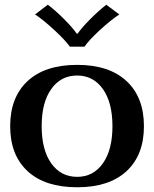

<svg xmlns="http://www.w3.org/2000/svg" viewBox="-20 -781 652 811"><path d="M128 -720 182 -761Q214 -737 250 -701Q286 -665 304 -639H308Q326 -665 362 -701Q398 -737 429 -761L484 -720Q450 -698 403 -655Q356 -612 337 -584H275Q256 -611 209 -654.5Q162 -698 128 -720ZM23 -248Q23 -370 96.5 -438.5Q170 -507 306 -507Q441 -507 514.5 -438.5Q588 -370 588 -248Q588 -126 514.5 -58Q441 10 306 10Q170 10 96.5 -58Q23 -126 23 -248ZM455 -248Q455 -348 414.5 -405Q374 -462 306 -462Q237 -462 196.5 -405Q156 -348 156 -248Q156 -148 196.5 -91Q237 -34 306 -34Q374 -34 414.5 -91Q455 -148 455 -248Z"/></svg>

Font: Trirong SemiBold
Style: Regular
Weight: 600
Designer: Katatrad Team
Foundry: CadsonDemak
Version: Version 1.000